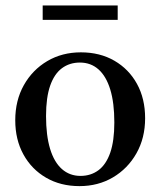

<svg xmlns="http://www.w3.org/2000/svg" viewBox="-20 -654 573 686"><path d="M267.5 -25.5Q304.5 -25.5 331.8 -45.8Q359 -66 373.8 -108.2Q388.5 -150.5 388.5 -216.5Q388.5 -286.5 374 -334Q359.5 -381.5 332 -406Q304.5 -430.5 265.5 -430.5Q228.5 -430.5 201.2 -410.2Q174 -390 159.2 -347.8Q144.5 -305.5 144.5 -239.5Q144.5 -170 159 -122.2Q173.5 -74.5 201.2 -50Q229 -25.5 267.5 -25.5ZM264 11Q196.5 11 144.8 -19Q93 -49 63.8 -102Q34.5 -155 34.5 -224.5Q34.5 -295 65.2 -349.8Q96 -404.5 149 -435.8Q202 -467 269 -467Q337 -467 388.8 -437Q440.5 -407 469.5 -354.2Q498.5 -301.5 498.5 -231.5Q498.5 -161 467.5 -106.2Q436.5 -51.5 383.5 -20.2Q330.5 11 264 11ZM132.5 -583V-634.5H400.5V-583Z"/></svg>

Font: Newsreader 36pt Medium
Style: Regular
Weight: 500
Designer: Hugues Gentile
Foundry: Production Type
Version: Version 1.003